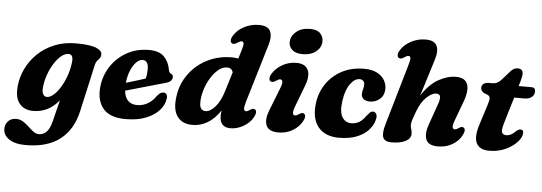

<svg xmlns="http://www.w3.org/2000/svg" viewBox="-104 -902 3769 1335"><g transform="rotate(5 1780.0 -234.5)"><path d="M467 -12Q437.5 117.5 349 185.8Q260.5 254 110 254Q36 254 -5.5 226.2Q-47 198.5 -47 153.5Q-47 122.5 -26.2 100.5Q-5.5 78.5 29.5 78.5Q56 78.5 77.8 92.2Q99.5 106 118.8 124.2Q138 142.5 156.5 156.5Q175 170.5 195 170.5Q225.5 170.5 248.2 148Q271 125.5 284.5 70L321 -77.5Q250 13 140.5 13Q78.5 13 44.8 -28.8Q11 -70.5 20.5 -156Q27 -216 55.2 -274Q83.5 -332 132 -378.8Q180.5 -425.5 247.5 -453.2Q314.5 -481 397.5 -481Q499 -481 541.8 -462Q584.5 -443 579.5 -413.5Q577 -398 569.5 -389.8Q562 -381.5 554 -372.2Q546 -363 541.5 -344.5ZM196.5 -166Q191.5 -125 201.5 -108.5Q211.5 -92 228 -92Q249.5 -92 273.8 -112.8Q298 -133.5 320.2 -169.2Q342.5 -205 358.8 -250Q375 -295 381 -343.5Q389 -403 353.5 -403Q328 -403 302.5 -382.2Q277 -361.5 254.8 -326.8Q232.5 -292 217 -250Q201.5 -208 196.5 -166Z M1059.5 -152Q1054.5 -110.5 1021.8 -72.8Q989 -35 930 -10.8Q871 13.5 787 13.5Q678 13.5 631.2 -41.2Q584.5 -96 591.5 -186.5Q598 -268 640.2 -334.5Q682.5 -401 751.8 -440.2Q821 -479.5 908 -479.5Q979 -479.5 1013.2 -444.8Q1047.5 -410 1056.5 -357Q1058.5 -346.5 1062.2 -338.8Q1066 -331 1072 -329Q1089 -324 1089 -306Q1089 -292.5 1079 -280.8Q1069 -269 1042.5 -261.5Q1010.5 -252.5 962 -238.8Q913.5 -225 861.2 -210Q809 -195 766.5 -183Q771 -136.5 794.8 -113.5Q818.5 -90.5 857.5 -90.5Q897.5 -90.5 931.2 -110Q965 -129.5 987.5 -163Q1002 -180.5 1011.8 -187Q1021.5 -193.5 1034.5 -193.5Q1048.5 -193 1055.5 -182Q1062.5 -171 1059.5 -152ZM869.5 -406.5Q847.5 -406.5 826 -385Q804.5 -363.5 788.2 -325.5Q772 -287.5 767 -238Q801 -248 837.5 -259.2Q874 -270.5 902 -279.5Q910 -309 910 -350.5Q910 -376.5 899.5 -391.5Q889 -406.5 869.5 -406.5Z M1732 -585.5 1611 -181Q1599 -140.5 1601.8 -127.2Q1604.5 -114 1616.5 -114Q1628 -114 1645.5 -127Q1664.5 -140.5 1677.5 -132Q1697 -118.5 1676 -79Q1654 -37.5 1609 -12Q1564 13.5 1519 13.5Q1443.5 13.5 1443.5 -66.5Q1443.5 -84.5 1447 -105Q1407.5 -44.5 1357.5 -15.5Q1307.5 13.5 1253.5 13.5Q1180.5 13.5 1146 -36Q1111.5 -85.5 1126.5 -180Q1134.5 -241.5 1164.5 -295.5Q1194.5 -349.5 1242 -390.8Q1289.5 -432 1351.2 -455.2Q1413 -478.5 1484.5 -478.5Q1509.5 -478.5 1531 -474L1549.5 -534Q1560 -568 1558.5 -581.8Q1557 -595.5 1543.5 -595.5Q1532 -595.5 1512.5 -581.5Q1491.5 -567.5 1478 -575.5Q1468.5 -581 1468 -595Q1467.5 -609 1478.5 -627.5Q1503 -669 1551.2 -694.2Q1599.5 -719.5 1654.5 -719.5Q1716 -719.5 1733.5 -684.2Q1751 -649 1732 -585.5ZM1294.5 -149Q1294 -116.5 1305.5 -103.2Q1317 -90 1336 -90Q1368 -90 1402.5 -129Q1437 -168 1458 -236L1500.5 -374.5Q1492.5 -405.5 1459 -405.5Q1428 -405.5 1398.8 -381.5Q1369.5 -357.5 1346 -319Q1322.5 -280.5 1308.8 -235.8Q1295 -191 1294.5 -149Z M1972.5 -543.5Q1925 -543.5 1900.5 -566Q1876 -588.5 1877 -621Q1878 -661 1914 -692Q1950 -723 2012 -723Q2060 -723 2082.2 -699.5Q2104.5 -676 2103.5 -642.5Q2102.5 -601 2066.8 -572.2Q2031 -543.5 1972.5 -543.5ZM1953 -176Q1940.5 -142.5 1943 -128.5Q1945.5 -114.5 1958.5 -114.5Q1970 -114.5 1988 -127.5Q2006.5 -141 2019.5 -132.5Q2039.5 -119.5 2018.5 -80Q1996 -38.5 1952.2 -12.5Q1908.5 13.5 1852.5 13.5Q1785 13.5 1768 -28Q1751 -69.5 1778 -136.5L1838 -290Q1853 -327 1850.2 -341.2Q1847.5 -355.5 1834 -355.5Q1823 -355.5 1803.5 -341.5Q1782.5 -327.5 1769 -335.5Q1759.5 -341 1759 -355Q1758.5 -369 1769.5 -387.5Q1792.5 -426.5 1837.5 -453Q1882.5 -479.5 1937 -479.5Q1998 -479.5 2018 -438.2Q2038 -397 2008 -320.5Z M2384 -405Q2350 -405 2319.2 -363Q2288.5 -321 2278 -246.5Q2266.5 -168 2288.5 -131.2Q2310.5 -94.5 2353.5 -94.5Q2385 -94.5 2409.5 -110.2Q2434 -126 2452.5 -154Q2465.5 -169 2474.5 -178.8Q2483.5 -188.5 2497.5 -188.5Q2511.5 -188 2519.8 -173.5Q2528 -159 2520.5 -132Q2511 -93.5 2480.8 -60.5Q2450.5 -27.5 2399.2 -7Q2348 13.5 2275.5 13.5Q2178 13.5 2130 -46.2Q2082 -106 2096 -213.5Q2105.5 -287.5 2146.2 -347.8Q2187 -408 2254.2 -443.8Q2321.5 -479.5 2410.5 -479.5Q2465 -479.5 2500.5 -460.8Q2536 -442 2552.8 -412Q2569.5 -382 2568 -349.5Q2566 -305 2536.2 -280.5Q2506.5 -256 2468.5 -256Q2439.5 -256 2423.8 -269.5Q2408 -283 2408.5 -304.5Q2409 -320.5 2413.8 -336.2Q2418.5 -352 2419 -370Q2419 -385.5 2409.8 -395.2Q2400.5 -405 2384 -405Z M3132.5 -80Q3110.5 -38 3066.8 -12.2Q3023 13.5 2966.5 13.5Q2898.5 13.5 2883 -27.8Q2867.5 -69 2891.5 -135.5L2942 -278.5Q2955 -315 2951.5 -333.2Q2948 -351.5 2924.5 -351.5Q2893.5 -351.5 2856 -316Q2818.5 -280.5 2794 -214Q2780.5 -177.5 2773.5 -156Q2766.5 -134.5 2766.5 -119Q2766.5 -103 2771.8 -89Q2777 -75 2777 -57Q2777 -24.5 2740.5 -5.5Q2704 13.5 2642.5 13.5Q2594 13.5 2583 -16.5Q2572 -46.5 2591.5 -111.5L2713 -530Q2724 -567 2723 -581.2Q2722 -595.5 2708 -595.5Q2697 -595.5 2677.5 -581.5Q2656.5 -567.5 2643 -575.5Q2633.5 -581 2633 -595Q2632.5 -609 2643.5 -627.5Q2667.5 -668.5 2715.5 -694Q2763.5 -719.5 2818.5 -719.5Q2878 -719.5 2895.5 -684.2Q2913 -649 2893.5 -586L2813.5 -328.5Q2866 -409.5 2929 -444.5Q2992 -479.5 3050 -479.5Q3096 -479.5 3116.8 -457.8Q3137.5 -436 3136.8 -398Q3136 -360 3117.5 -311.5L3067 -175Q3055 -143 3057.5 -129Q3060 -115 3073 -115Q3084.5 -115 3102 -127.5Q3120.5 -141 3133.5 -132.5Q3153 -119.5 3132.5 -80Z M3280 -374 3255.5 -383.5Q3231.5 -396 3231.5 -420Q3231.5 -437 3244.8 -447Q3258 -457 3280.5 -457H3303.5Q3323.5 -457 3338.5 -464.2Q3353.5 -471.5 3369.5 -489L3424.5 -551.5Q3434.5 -562.5 3446 -569Q3457.5 -575.5 3474 -575.5Q3491.5 -575.5 3500.5 -566.5Q3509.5 -557.5 3509.5 -543.5Q3509.5 -520 3498 -481L3489.5 -453.5H3579.5Q3606.5 -453.5 3606.5 -426Q3606.5 -400.5 3587.2 -385.8Q3568 -371 3536 -371H3465.5L3410 -185Q3396 -138.5 3403 -122Q3410 -105.5 3434.5 -105.5Q3465.5 -105.5 3497.5 -138Q3515.5 -154 3528.5 -154Q3551 -154 3549 -128.5Q3547.5 -99 3517.2 -66.2Q3487 -33.5 3436.8 -10.5Q3386.5 12.5 3324.5 12.5Q3257 12.5 3234.8 -32Q3212.5 -76.5 3243.5 -169.5L3286.5 -305.5Q3297 -337.5 3296 -352Q3295 -366.5 3280 -374Z"/></g></svg>

Font: Fraunces 9pt Soft
Style: Bold Italic
Weight: 700
Italic angle: -16°
Version: Version 1.000;[b76b70a41]